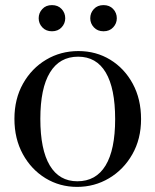

<svg xmlns="http://www.w3.org/2000/svg" viewBox="-20 -722 609 752"><path d="M282 10Q214 10 158.2 -24Q102.5 -58 69.5 -118.2Q36.5 -178.5 36.5 -256.5Q36.5 -334.5 70.2 -394.5Q104 -454.5 160.8 -488.2Q217.5 -522 287 -522Q356.5 -522 412 -488Q467.5 -454 500 -394Q532.5 -334 532.5 -255.5Q532.5 -177.5 498.2 -117.5Q464 -57.5 407 -23.8Q350 10 282 10ZM283 -12Q356 -12 393.5 -73.8Q431 -135.5 431 -255.5Q431 -376 394.2 -438Q357.5 -500 286 -500Q213.5 -500 175.8 -438.2Q138 -376.5 138 -256.5Q138 -136 175 -74Q212 -12 283 -12ZM183.5 -599.5Q160 -599.5 145.8 -614.8Q131.5 -630 131.5 -650.5Q131.5 -671.5 145.8 -686.8Q160 -702 183.5 -702Q207 -702 221.2 -686.8Q235.5 -671.5 235.5 -650.5Q235.5 -630 221.2 -614.8Q207 -599.5 183.5 -599.5ZM385.5 -599.5Q362 -599.5 347.8 -614.8Q333.5 -630 333.5 -650.5Q333.5 -671.5 347.8 -686.8Q362 -702 385.5 -702Q409 -702 423.2 -686.8Q437.5 -671.5 437.5 -650.5Q437.5 -630 423.2 -614.8Q409 -599.5 385.5 -599.5Z"/></svg>

Font: Newsreader Display
Style: Regular
Weight: 400
Designer: Hugues Gentile
Foundry: Production Type
Version: Version 1.001